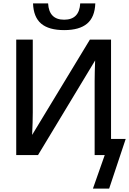

<svg xmlns="http://www.w3.org/2000/svg" viewBox="-20 -924 769 1144"><path d="M362.3 -744.6Q271 -744.6 225.3 -783.2Q179.7 -821.8 176.8 -903.8H266.6Q272 -806.6 362.3 -806.6Q452.6 -806.6 458 -903.8H547.9Q544.9 -821.8 499 -783.2Q453.1 -744.6 362.3 -744.6ZM76.7 0V-688H175.3V-253.9Q175.3 -226.6 174.3 -193.1Q173.3 -159.7 171.4 -120.1L515.6 -688H641.6V-96.2H729L630.4 199.7H533.7L604 0H543.9V-439.9Q543.9 -466.3 544.7 -497.3Q545.4 -528.3 546.9 -564L206.5 0Z"/></svg>

Font: Arimo Medium
Style: Regular
Weight: 500
Designer: Steve Matteson
Foundry: Monotype Imaging Inc.
Version: Version 1.33